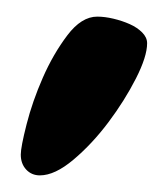

<svg xmlns="http://www.w3.org/2000/svg" viewBox="-20 -710 197 231"><path d="M157 -658Q157 -642 143.5 -615.5Q130 -589 110.5 -563Q91 -537 68.5 -518Q46 -499 28 -499Q18 -499 11.5 -506Q5 -513 5 -524Q5 -533 12 -560.5Q19 -588 31.5 -616.5Q44 -645 61 -667.5Q78 -690 97 -690Q106 -690 116.5 -687.5Q127 -685 136 -681Q145 -677 151 -671Q157 -665 157 -658Z"/></svg>

Font: Life Savers ExtraBold
Style: Regular
Weight: 800
Designer: Pablo Impallari, Rodrigo Fuenzalida, Brenda Gallo
Foundry: Pablo Impallari, Rodrigo Fuenzalida, Brenda Gallo
Version: Version 3.001; ttfautohint (v0.95) -l 8 -r 50 -G 200 -x 14 -